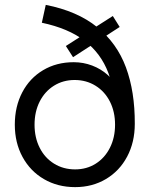

<svg xmlns="http://www.w3.org/2000/svg" viewBox="-20 -756 624 788"><path d="M40.8 -244.3Q40.8 -318.7 71.3 -376.9Q101.8 -435.2 156.8 -467.9Q211.8 -500.7 282.5 -500.7Q322 -500.7 358.2 -487Q394.3 -473.3 422.2 -448.3Q450.2 -423.3 466.8 -390L533.2 -247.7Q533.2 -172.3 501.9 -113.4Q470.7 -54.4 414.8 -21.2Q358.9 12 288.4 12Q216.8 12 160.5 -20.8Q104.2 -53.5 72.5 -111.8Q40.8 -170 40.8 -244.3ZM452.2 -244.3Q452.2 -297.5 431.1 -339.1Q410 -380.7 372 -404.2Q334 -427.7 286.3 -427.7Q239 -427.7 201.4 -404.2Q163.9 -380.7 142.8 -339.1Q121.8 -297.5 121.8 -244.3Q121.8 -191.2 142.9 -149.5Q163.9 -107.8 202 -84.3Q240 -60.8 288.3 -60.8Q335.8 -60.8 372.9 -84.3Q410.1 -107.8 431.1 -149.5Q452.2 -191.1 452.2 -244.3ZM151.7 -662.7 167.8 -736Q297 -710.7 378.4 -645Q459.8 -579.3 496.8 -479.7Q533.8 -380 533.2 -247.7L454.7 -263.8Q454.8 -377 424.5 -457.1Q394.2 -537.2 327.4 -588.4Q260.7 -639.7 151.7 -662.7ZM250.3 -567.2 443 -690.3 471.2 -645.3 279.8 -521.3Z"/></svg>

Font: Oak Sans Light
Style: Regular
Weight: 400
Designer: Erik Kennedy, Walven
Foundry: Erik Kennedy, Walven
Version: Version 1.100;Glyphs 3.1.2 (3151)